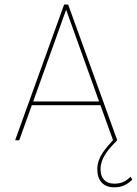

<svg xmlns="http://www.w3.org/2000/svg" viewBox="-20 -615 600 842"><path d="M552.7 160.2C530.3 181.2 512.2 190.4 480.5 190.4C440.9 190.4 420.9 165 420.9 127.9C420.9 73.7 462.4 32.7 494.1 0L278.8 -595.2H261.2L46.4 0H64.5L119.6 -153.8H420.4L475.6 -0.5C440.9 38.6 406.7 74.2 406.7 127.9C406.7 175.3 432.1 206.5 480.5 206.5C515.6 206.5 536.1 195.3 560.1 172.9ZM125.5 -169.9 270 -572.3 414.6 -169.9Z"/></svg>

Font: Now Thin
Style: Regular
Weight: 100
Designer: Alfredo Marco Pradil
Foundry: Alfredo Marco Pradil
Version: Version 1.200;hotconv 1.0.109;makeotfexe 2.5.65596